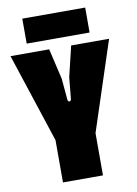

<svg xmlns="http://www.w3.org/2000/svg" viewBox="-96 -945 717 1007"><g transform="rotate(-10 262.5 -441.5)"><path d="M156 0H369V-225L525 -700H323L284 -537L273 -424C271 -408 255 -409 254 -424L244 -537L206 -700H0L156 -225ZM95 -750H430V-883H95Z"/></g></svg>

Font: Finlandica Black
Style: Regular
Weight: 900
Designer: Niklas Ekholm, Juho Hiilivirta, Jaakko Suomalainen
Foundry: Helsinki Type Studio
Version: Version 2.000;Glyphs 3.2 (3202)